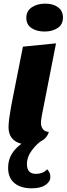

<svg xmlns="http://www.w3.org/2000/svg" viewBox="-20 -763 361 1041"><path d="M128.7 20Q83.3 20 54.8 -3.7Q26.3 -27.3 26.3 -74.3Q26.3 -91.7 29.8 -119.2Q33.3 -146.7 38.8 -177.2Q44.3 -207.7 49.8 -235Q55.3 -262.3 58.7 -279.7L104.3 -510L283.7 -528L207 -137.7Q206 -129.7 204 -117.7Q202 -105.7 202 -95.7Q202 -77.7 212.2 -63.5Q222.3 -49.3 244.7 -47.7Q234.3 -12.7 200.3 3.7Q166.3 20 128.7 20ZM221.7 -592Q179 -592 150.8 -610.8Q122.7 -629.7 122.7 -666Q122.7 -703.7 152.5 -723.5Q182.3 -743.3 225 -743.3Q267.3 -743.3 294.3 -723.8Q321.3 -704.3 321.3 -668Q321.3 -630.3 292.7 -611.2Q264 -592 221.7 -592ZM151 258Q92.7 258 58.3 229.7Q24 201.3 24 147Q24 102 46 68.3Q68 34.7 103.3 12.2Q138.7 -10.3 177.7 -22L219.3 -16.3V-10.7Q180.7 14.7 153.3 51.2Q126 87.7 126 126.7Q126 179.7 175.3 179.7Q193 179.7 208.7 173.7Q224.3 167.7 235.7 154.7Q244.7 164.7 248.8 173.8Q253 183 253 197Q253 221.7 226.7 239.8Q200.3 258 151 258Z"/></svg>

Font: Sansita Swashed Light
Style: Regular
Weight: 300
Designer: Pablo Cosgaya
Foundry: Omnibus-Type
Version: Version 1.003